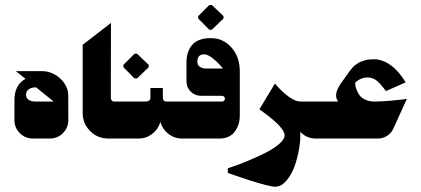

<svg xmlns="http://www.w3.org/2000/svg" viewBox="-20 -544 1654 754"><path d="M82.3 -171.7Q82.3 -185.3 92.7 -193.2Q103 -201 121.7 -201L190.7 -145.3H116Q104 -145.3 93.2 -151.8Q82.3 -158.3 82.3 -171.7ZM109 0H176Q206 0 227.2 -21.2Q248.3 -42.3 248.3 -72.3L248 -169.3Q248 -194.7 232.8 -217Q217.7 -239.3 194 -252Q170.3 -264.7 145.3 -264.7H42.3L80.3 -234.3Q58 -222.7 47.3 -201.2Q36.7 -179.7 36.7 -151.7V-72.3Q36.7 -42.3 57.8 -21.2Q79 0 109 0Z M405 0H501V-145.3H427.7Q419.3 -145.3 416 -154.7Q415.3 -157.3 415.3 -159.7L415.7 -454L304.7 -368V-100.3Q304.7 -58.7 334 -29.3Q363.3 0 405 0Z M508.3 -236H518.3L564 -280V-289.3L518.3 -333H508.3L464.7 -289.3V-280ZM524.3 0Q554.3 0 578 -18.3Q601.7 -36.7 609.7 -65Q617.7 -36.7 641.2 -18.3Q664.7 0 694.7 0H736V-145.3H631.7Q623.3 -145.3 620.3 -154.7Q619.7 -157.3 619.7 -159.7L619.3 -198.3H570.7V-159.7Q570.7 -153.3 565.7 -149.3Q560.7 -145.3 549.7 -145.3H454.3V0Z M802 -427.3H812L857.7 -471.3V-480.7L812 -524.3H802L758.3 -480.7V-471.3ZM755 -301.3Q755 -330.7 781.7 -330.7Q794.7 -330.7 813.2 -316.7Q831.7 -302.7 843.7 -288.7L855.7 -275H786.3Q775 -275 765 -281.5Q755 -288 755 -301.3ZM689 0H843.7Q860.7 0 874.3 -5.8Q888 -11.7 896.7 -20.8Q905.3 -30 911.2 -42Q917 -54 919.3 -65.8Q921.7 -77.7 921.7 -89.3V-263.3Q921.7 -320.3 889.2 -357.3Q856.7 -394.3 808 -394.3Q758 -394.3 735.2 -368.2Q712.3 -342 712.3 -299V-224.7Q712.3 -201 729 -184.3Q745.7 -167.7 769.3 -167.7H852Q856.7 -167.7 860 -164.3Q863.3 -161 863.3 -156.3Q863.3 -151.7 860 -148.5Q856.7 -145.3 852 -145.3H689Z M1159 -26.7Q1160 -25.7 1161.7 -23.8Q1163.3 -22 1169.2 -17.3Q1175 -12.7 1181.3 -9.2Q1187.7 -5.7 1197.7 -2.8Q1207.7 0 1218 0H1264.3V-145.3H1159.7Q1152.7 -145.3 1144.8 -147.8Q1137 -150.3 1129.7 -154.3Q1122.3 -158.3 1114.7 -163.7Q1107 -169 1100.2 -174.8Q1093.3 -180.7 1087.2 -186.5Q1081 -192.3 1076 -197.7Q1071 -203 1067.3 -207Q1063.7 -211 1061.7 -213.7L1059.7 -216L998.7 -114.7Q998.7 -114.7 1028.3 -93Q1097.7 -39.7 1097.7 -12.7Q1097.7 3.7 1074.7 22.8Q1051.7 42 1018.8 58Q986 74 953.3 87.7Q920.7 101.3 897.7 109L874.7 116.7V135.3Q874.7 135.3 954.3 162.3Q1038.7 189.3 1061 189.3Q1084 189.3 1104.2 166.3Q1124.3 143.3 1136.5 109.5Q1148.7 75.7 1154.8 38.8Q1161 2 1159 -26.7Z M1464.3 0Q1483.7 0 1500.2 -10.7Q1516.7 -21.3 1524.7 -39L1577.7 -155.7Q1570 -154.7 1556.8 -152.8Q1543.7 -151 1509.8 -148.2Q1476 -145.3 1450.3 -145.3Q1429 -145.3 1413.5 -153Q1398 -160.7 1390.8 -171.5Q1383.7 -182.3 1379.7 -193.2Q1375.7 -204 1375.3 -211.7L1375 -219.3Q1390.7 -235 1412.2 -238.8Q1433.7 -242.7 1452.3 -232.3Q1460.3 -227.7 1471.2 -216.2Q1482 -204.7 1488.7 -195.3L1495.7 -186.3L1572.7 -220.3Q1571.7 -222.3 1569.8 -225.5Q1568 -228.7 1561.5 -238.2Q1555 -247.7 1547.8 -256.3Q1540.7 -265 1529.5 -275.5Q1518.3 -286 1506.5 -293.5Q1494.7 -301 1479.3 -306.2Q1464 -311.3 1448.3 -311.3Q1437.7 -311.3 1428 -310.2Q1418.3 -309 1410.3 -306.3Q1402.3 -303.7 1396 -301.3Q1389.7 -299 1383.7 -294.5Q1377.7 -290 1373.8 -287.5Q1370 -285 1365.5 -279.7Q1361 -274.3 1359.3 -272.5Q1357.7 -270.7 1354 -265.7Q1350.3 -260.7 1350 -260.3L1320.3 -218.7Q1287 -172.3 1308 -145.3H1217.3V0Z"/></svg>

Font: Jomhuria
Style: Regular
Weight: 400
Designer: Arabic design by Kourosh Beigpour, Latin design by Eben Sorkin, engineering by Lasse Fister and Khaled Hosney
Version: Version 1.0000